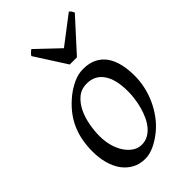

<svg xmlns="http://www.w3.org/2000/svg" viewBox="-215 -757 851 851"><g transform="rotate(-45 211.0 -331.0)"><path d="M326.2 -246.1Q326.2 -320.8 298.8 -360.4Q271.5 -399.9 221.2 -399.9Q186 -399.9 162.1 -379.6Q138.2 -359.4 123.5 -328.6Q108.9 -297.9 102.5 -262Q96.2 -226.1 96.2 -194.8Q96.2 -162.1 104.2 -133.1Q112.3 -104 126.7 -82.3Q141.1 -60.5 160.4 -47.9Q179.7 -35.2 202.1 -35.2Q224.6 -35.2 242.4 -45.2Q260.3 -55.2 274.2 -72Q288.1 -88.9 297.9 -110.6Q307.6 -132.3 314 -155.8Q320.3 -179.2 323.2 -202.6Q326.2 -226.1 326.2 -246.1ZM396 -272.9Q396 -240.2 388.7 -206.8Q381.3 -173.3 367.2 -141.8Q353 -110.4 332.3 -81.8Q311.5 -53.2 284.2 -30.8Q271.5 -20.5 257.3 -11.2Q243.2 -2 228.5 5.1Q213.9 12.2 198.7 16.1Q183.6 20 168.9 20Q134.8 20 108.2 5.6Q81.5 -8.8 63.2 -33.9Q44.9 -59.1 35.4 -93.5Q25.9 -127.9 25.9 -168Q25.9 -203.1 31.7 -235.6Q37.6 -268.1 50.8 -298.3Q64 -328.6 85.9 -356.4Q107.9 -384.3 140.1 -410.2Q165 -429.7 194.8 -443.4Q224.6 -457 254.9 -457Q293 -457 319.8 -443.4Q346.7 -429.7 363.5 -405.3Q380.4 -380.9 388.2 -347.2Q396 -313.5 396 -272.9ZM272.5 -512.7H227.5L133.3 -659.7Q140.1 -668.9 144 -672.4Q147.9 -675.8 155.3 -681.6L260.3 -582L390.6 -681.6Q396.5 -676.3 399.2 -672.6Q401.9 -668.9 406.2 -659.7Z"/></g></svg>

Font: GentiumAlt
Style: Italic
Weight: 400
Italic angle: -7°
Designer: J. Victor Gaultney
Version: Version 1.02; 2005; OFL release